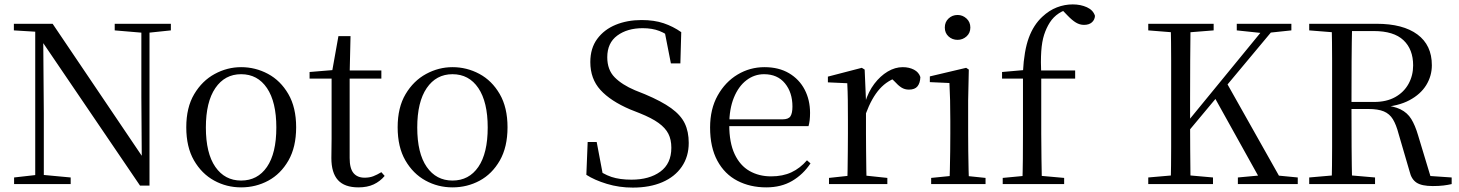

<svg xmlns="http://www.w3.org/2000/svg" viewBox="-20 -836 6628 872"><path d="M44 0V-30L150 -42H172L301 -30V0ZM140 0V-705H176L179 -319V0ZM501 -698V-728H756V-698L651 -687H631ZM616 7 167 -654 165 -655 141 -692 43 -698V-728H219L641 -103L624 -97L622 -395V-728H659V7Z M1075 15Q1009 15 952.5 -16Q896 -47 861 -107.5Q826 -168 826 -258Q826 -348 862 -408.5Q898 -469 955 -500Q1012 -531 1075 -531Q1140 -531 1197 -500.5Q1254 -470 1289.5 -409Q1325 -348 1325 -258Q1325 -168 1290 -107Q1255 -46 1198.5 -15.5Q1142 15 1075 15ZM1075 -16Q1150 -16 1192.5 -78Q1235 -140 1235 -257Q1235 -373 1192.5 -436Q1150 -499 1075 -499Q1001 -499 958 -436Q915 -373 915 -257Q915 -140 958 -78Q1001 -16 1075 -16Z M1527 -479V-516H1712V-479ZM1608 15Q1545 15 1515 -18Q1485 -51 1485 -118Q1485 -142 1485.5 -161Q1486 -180 1486 -207V-479H1386V-509L1507 -519L1487 -504L1517 -672H1572L1568 -501V-489V-118Q1568 -71 1585.5 -50Q1603 -29 1636 -29Q1658 -29 1675 -35.5Q1692 -42 1712 -54L1727 -37Q1706 -12 1677 1.5Q1648 15 1608 15Z M2035 15Q1969 15 1912.5 -16Q1856 -47 1821 -107.5Q1786 -168 1786 -258Q1786 -348 1822 -408.5Q1858 -469 1915 -500Q1972 -531 2035 -531Q2100 -531 2157 -500.5Q2214 -470 2249.5 -409Q2285 -348 2285 -258Q2285 -168 2250 -107Q2215 -46 2158.5 -15.5Q2102 15 2035 15ZM2035 -16Q2110 -16 2152.5 -78Q2195 -140 2195 -257Q2195 -373 2152.5 -436Q2110 -499 2035 -499Q1961 -499 1918 -436Q1875 -373 1875 -257Q1875 -140 1918 -78Q1961 -16 2035 -16Z M2854 16Q2792 16 2736 -1Q2680 -18 2643 -42L2649 -191H2690L2721 -27L2676 -48L2670 -81Q2719 -45 2757 -32.5Q2795 -20 2848 -20Q2929 -20 2979 -56.5Q3029 -93 3029 -165Q3029 -202 3015.5 -228.5Q3002 -255 2971 -277.5Q2940 -300 2885 -322L2842 -339Q2753 -377 2707 -427.5Q2661 -478 2661 -554Q2661 -617 2692.5 -659.5Q2724 -702 2776.5 -723.5Q2829 -745 2894 -745Q2951 -745 2994 -730.5Q3037 -716 3074 -690L3070 -548H3027L2996 -706L3043 -684L3046 -652Q3007 -683 2974.5 -695.5Q2942 -708 2899 -708Q2829 -708 2783.5 -674.5Q2738 -641 2738 -576Q2738 -519 2771.5 -485Q2805 -451 2864 -426L2909 -408Q2985 -376 3028.5 -344.5Q3072 -313 3090 -275.5Q3108 -238 3108 -187Q3108 -125 3076.5 -79Q3045 -33 2988 -8.5Q2931 16 2854 16Z M3460 15Q3387 15 3329 -15Q3271 -45 3238 -106Q3205 -167 3205 -257Q3205 -341 3239.5 -402.5Q3274 -464 3330 -497.5Q3386 -531 3452 -531Q3517 -531 3563.5 -503.5Q3610 -476 3634.5 -429Q3659 -382 3659 -323Q3659 -287 3652 -263H3244V-294H3534Q3561 -294 3570 -308Q3579 -322 3579 -352Q3579 -416 3545 -457.5Q3511 -499 3450 -499Q3406 -499 3370 -471.5Q3334 -444 3313 -392.5Q3292 -341 3292 -269Q3292 -188 3316.5 -136Q3341 -84 3384 -59.5Q3427 -35 3482 -35Q3535 -35 3574.5 -53.5Q3614 -72 3645 -108L3661 -94Q3628 -44 3578 -14.5Q3528 15 3460 15Z M3745 0V-28L3856 -40H3897L4010 -28V0ZM3828 0Q3829 -24 3829.5 -65Q3830 -106 3830.5 -150.5Q3831 -195 3831 -229V-289Q3831 -341 3830.5 -381Q3830 -421 3828 -458L3740 -462V-488L3894 -528L3907 -520L3913 -379V-378V-229Q3913 -195 3913.5 -150.5Q3914 -106 3914.5 -65Q3915 -24 3916 0ZM3912 -319 3891 -371H3909Q3924 -420 3951 -455.5Q3978 -491 4011.5 -511Q4045 -531 4080 -531Q4109 -531 4131 -519.5Q4153 -508 4160 -486Q4159 -459 4147 -444Q4135 -429 4108 -429Q4089 -429 4074 -438.5Q4059 -448 4042 -467L4019 -489L4064 -487Q4012 -473 3975.5 -432.5Q3939 -392 3912 -319Z M4209 0V-28L4319 -39H4350L4456 -28V0ZM4292 0Q4293 -24 4294 -65Q4295 -106 4295.5 -150.5Q4296 -195 4296 -229V-289Q4296 -340 4295 -381Q4294 -422 4292 -459L4203 -463V-489L4368 -528L4380 -520L4377 -380V-229Q4377 -195 4377.5 -150.5Q4378 -106 4379 -65Q4380 -24 4381 0ZM4329 -655Q4305 -655 4288 -670.5Q4271 -686 4271 -711Q4271 -736 4288 -752Q4305 -768 4329 -768Q4352 -768 4369.5 -752Q4387 -736 4387 -711Q4387 -686 4369.5 -670.5Q4352 -655 4329 -655Z M4534 0V-28L4650 -39H4690L4813 -28V0ZM4623 0Q4625 -57 4625.5 -114.5Q4626 -172 4626 -229V-479H4531V-509L4656 -520L4626 -505V-511Q4631 -606 4652.5 -664.5Q4674 -723 4714 -760Q4745 -789 4780 -802.5Q4815 -816 4852 -816Q4888 -816 4916.5 -803Q4945 -790 4953 -764Q4952 -746 4939 -734.5Q4926 -723 4903 -723Q4884 -723 4866.5 -733.5Q4849 -744 4828 -766L4801 -794V-803H4842V-795Q4814 -792 4789 -775.5Q4764 -759 4748 -734Q4732 -709 4722 -678Q4712 -647 4709 -602.5Q4706 -558 4709 -493V-229Q4709 -172 4710 -114.5Q4711 -57 4712 0ZM4668 -479V-516H4863V-479Z M5297 0Q5299 -84 5299 -168Q5299 -252 5299 -337V-391Q5299 -476 5299 -560.5Q5299 -645 5297 -728H5387Q5386 -645 5385.5 -560.5Q5385 -476 5385 -391V-284Q5385 -231 5385.5 -157.5Q5386 -84 5387 0ZM5195 0V-30L5333 -42H5354L5489 -30V0ZM5195 -698V-728H5492V-698L5354 -687H5333ZM5602 0V-30L5732 -42H5750L5874 -30V0ZM5597 -698V-728H5845V-698L5741 -687L5720 -685ZM5341 -196 5337 -251H5348L5366 -274L5738 -728H5785ZM5715 0 5492 -401 5547 -467 5810 0Z M5926 0V-30L6064 -42H6086L6225 -30V0ZM6028 0Q6030 -84 6030 -168Q6030 -252 6030 -337V-391Q6030 -476 6030 -560.5Q6030 -645 6028 -728H6121Q6119 -645 6118.5 -558Q6118 -471 6118 -366V-346Q6118 -255 6118.5 -169.5Q6119 -84 6121 0ZM6487 9Q6437 9 6413.5 -6.5Q6390 -22 6382 -57L6332 -228Q6321 -270 6306 -294.5Q6291 -319 6265 -330Q6239 -341 6194 -341H6076V-373H6221Q6277 -373 6316.5 -395Q6356 -417 6377 -455Q6398 -493 6398 -539Q6398 -612 6354 -653.5Q6310 -695 6219 -695H6075V-728H6232Q6352 -728 6417.5 -679.5Q6483 -631 6483 -540Q6483 -491 6457.5 -449.5Q6432 -408 6381.5 -381Q6331 -354 6255 -349V-359Q6309 -355 6340.5 -339.5Q6372 -324 6389.5 -295.5Q6407 -267 6420 -223L6482 -18L6441 -39L6573 -30V0Q6556 4 6535.5 6.5Q6515 9 6487 9ZM5926 -698V-728H6075V-687H6064Z"/></svg>

Font: Noto Serif KR
Style: Regular
Weight: 400
Designer: Ryoko NISHIZUKA  (kana & ideographs); Frank Grießhammer (Latin, Greek & Cyrillic); Wenlong ZHANG  (bopomofo); Sandoll Co
Foundry: Adobe
Version: Version 2.003-H1;hotconv 1.1.1;makeotfexe 2.6.0